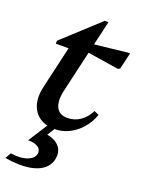

<svg xmlns="http://www.w3.org/2000/svg" viewBox="-166 -683 746 1006"><g transform="rotate(20 207.0 -179.5)"><path d="M184.6 12.7Q106.7 12.7 70.8 -38.8Q34.9 -90.4 54.3 -175.5L121.3 -465.6L151.5 -410.2H37.1L38 -426.8L237.2 -610.1H257.9L162.2 -195.2Q147.6 -133 164.5 -99Q181.4 -65 226.9 -65Q265.4 -65 296.9 -86.2Q328.3 -107.3 349 -147.7L375.5 -135.9Q359.7 -91.3 330.5 -58Q301.3 -24.7 263.8 -6Q226.2 12.7 184.6 12.7ZM388.4 -397 166.7 -431.7 176.2 -469.4 406.6 -495.1H420.4L399.1 -403.5ZM-5.9 242.8 12.6 210.5Q70.5 219.4 108.5 203.6Q146.4 187.8 146.4 156.5Q146.4 137.2 126.9 126.1Q107.3 114.9 74.2 114.9L155.9 -12.7H200.1L158.3 53.5Q197.7 59.4 221.1 81.7Q244.6 104.1 244.6 136.1Q244.6 181.5 213.8 210.3Q183 239 126.9 247.5Q70.8 256 -5.9 242.8Z"/></g></svg>

Font: Platypi Light
Style: Italic
Weight: 300
Italic angle: -13°
Designer: David Sargent
Foundry: Bolt Cutter Type
Version: Version 1.200